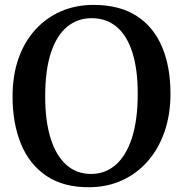

<svg xmlns="http://www.w3.org/2000/svg" viewBox="-20 -772 765 803"><path d="M356.5 11Q247 12.5 175 -35.8Q103 -84 67.8 -170Q32.5 -256 32.5 -368Q32.5 -456 57.2 -526.8Q82 -597.5 127.8 -647.8Q173.5 -698 235.2 -724.8Q297 -751.5 370.5 -751.5Q479.5 -751.5 550.8 -705.8Q622 -660 657.5 -576.5Q693 -493 693 -380.5Q693 -293 668.2 -221.5Q643.5 -150 598.2 -98.2Q553 -46.5 491.5 -18.2Q430 10 356.5 11ZM361 -44.5Q420 -44.5 463.8 -82.5Q507.5 -120.5 531.8 -195.2Q556 -270 556 -380.5Q556 -482.5 533.5 -553Q511 -623.5 467.8 -659.8Q424.5 -696 363.5 -696Q304.5 -696 260.8 -660Q217 -624 193 -551.5Q169 -479 169 -368.5Q169 -266.5 191.5 -194Q214 -121.5 257 -83Q300 -44.5 361 -44.5Z"/></svg>

Font: Merriweather Light 18pt SemiBold
Style: Regular
Weight: 600
Version: Version 2.100